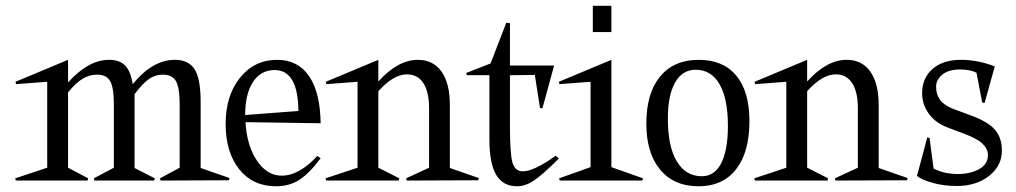

<svg xmlns="http://www.w3.org/2000/svg" viewBox="-20 -631 3551 671"><path d="M450.2 -301.8V-43.9L521 -7.8L519 0H310.1L308.1 -7.8L377.9 -44.9V-266.1Q377.9 -324.7 365 -347.4Q352.1 -370.1 319.8 -370.1Q292.5 -370.1 268.6 -355.7Q244.6 -341.3 217.8 -308.1V-44.9L288.1 -7.8L286.1 0H35.2L33.2 -7.8L145 -44.9V-345.2L36.1 -336.9L34.2 -345.2L217.8 -421.9V-342.8Q289.1 -421.9 360.8 -421.9Q398.4 -421.9 417.7 -401.6Q437 -381.3 443.8 -336.9Q513.2 -421.9 590.8 -421.9Q639.6 -421.9 660.4 -388.4Q681.2 -355 681.2 -275.9V-43.9L782.2 -8.8L779.8 -1L541 0L539.1 -7.8L607.9 -44.9V-266.1Q607.9 -324.7 595 -347.4Q582 -370.1 548.8 -370.1Q522 -370.1 500.2 -354.7Q478.5 -339.4 450.2 -301.8Z M1022.9 -243.2Q1021.5 -386.2 939.9 -386.2Q891.6 -386.2 864.3 -344.7Q836.9 -303.2 836.9 -230V-229ZM768.6 -198.2Q768.6 -296.9 818.8 -359.4Q869.1 -421.9 948.7 -421.9Q1021 -421.9 1060.1 -365Q1099.1 -308.1 1100.6 -200.2L837.9 -204.1Q842.8 -121.6 878.2 -69.3Q913.6 -17.1 963.9 -17.1Q1025.4 -17.1 1088.9 -85.9L1100.6 -78.1Q1062 -25.9 1026.6 -2.9Q991.2 20 944.8 20Q863.8 20 816.2 -39.3Q768.6 -98.6 768.6 -198.2Z M1120.6 -336.9 1118.7 -345.2 1302.2 -421.9V-346.2Q1370.6 -421.9 1440.4 -421.9Q1494.1 -421.9 1523.2 -380.6Q1552.2 -339.4 1552.2 -264.2V-43.9L1653.3 -8.8L1651.4 -1L1401.4 0L1399.4 -7.8L1479.5 -44.9V-252.9Q1479.5 -310.1 1459.5 -340.6Q1439.5 -371.1 1402.3 -371.1Q1354.5 -371.1 1302.2 -312V-44.9L1375.5 -7.8L1373.5 0H1119.6L1117.7 -7.8L1229.5 -44.9V-345.2Z M1609.4 -376 1694.3 -409.2 1749.5 -551.8 1762.2 -549.8V-401.9H1916.5L1875.5 -252L1867.2 -253.9L1849.1 -369.1L1762.2 -368.2V-187Q1762.2 -93.3 1771 -62.7Q1779.8 -32.2 1807.1 -32.2Q1845.7 -32.2 1922.4 -86.9L1933.1 -77.1Q1875 -19 1845.2 0.5Q1815.4 20 1787.1 20Q1737.8 20 1714.1 -20Q1690.4 -60.1 1690.4 -143.1V-368.2H1611.3Z M2116.7 -46.9 2227.1 -7.8 2225.1 0H1936L1934.1 -7.8L2043.9 -46.9V-345.2L1935.1 -336.9L1933.1 -345.2L2116.7 -421.9ZM2051.8 -519V-610.8H2116.7V-519Z M2238.8 -199.2Q2238.8 -305.2 2286.9 -363.5Q2335 -421.9 2421.9 -421.9Q2507.3 -421.9 2553.2 -366.7Q2599.1 -311.5 2599.1 -208Q2599.1 -99.1 2552.7 -39.6Q2506.3 20 2420.9 20Q2335.4 20 2287.1 -38.1Q2238.8 -96.2 2238.8 -199.2ZM2314 -216.8Q2314 -119.6 2345 -67.4Q2376 -15.1 2433.1 -15.1Q2477.1 -15.1 2500.5 -60.5Q2523.9 -106 2523.9 -190.9Q2523.9 -285.6 2494.9 -336.4Q2465.8 -387.2 2411.1 -387.2Q2364.7 -387.2 2339.4 -342.8Q2314 -298.3 2314 -216.8Z M2619.1 -336.9 2617.2 -345.2 2800.8 -421.9V-346.2Q2869.1 -421.9 2939 -421.9Q2992.7 -421.9 3021.7 -380.6Q3050.8 -339.4 3050.8 -264.2V-43.9L3151.9 -8.8L3149.9 -1L2899.9 0L2897.9 -7.8L2978 -44.9V-252.9Q2978 -310.1 2958 -340.6Q2938 -371.1 2900.9 -371.1Q2853 -371.1 2800.8 -312V-44.9L2874 -7.8L2872.1 0H2618.2L2616.2 -7.8L2728 -44.9V-345.2Z M3184.6 -16.1 3220.7 -150.9 3228.5 -148.9 3242.7 -42Q3278.8 -22.9 3327.6 -22.9Q3371.1 -22.9 3401.9 -40Q3432.6 -57.1 3432.6 -88.9Q3432.6 -110.8 3413.6 -128.9Q3394.5 -147 3348.6 -164.1L3292.5 -185.1Q3248.5 -201.7 3225.6 -234.1Q3202.6 -266.6 3202.6 -305.2Q3202.6 -357.9 3238.8 -389.9Q3274.9 -421.9 3338.9 -421.9Q3397.5 -421.9 3456.5 -398.9L3420.9 -271L3412.6 -272.9L3392.6 -377Q3369.1 -388.2 3335.4 -388.2Q3295.4 -388.2 3273.4 -370.4Q3251.5 -352.5 3251.5 -328.1Q3251.5 -300.3 3265.6 -281.5Q3279.8 -262.7 3312.5 -250L3374.5 -227.1Q3433.6 -205.1 3457.5 -177.2Q3481.4 -149.4 3481.4 -105Q3481.4 -51.3 3436.5 -16.1Q3391.6 19 3323.7 19Q3276.9 19 3238.3 7.8Q3199.7 -3.4 3184.6 -16.1Z"/></svg>

Font: Halibut Cnd
Style: Regular
Weight: 400
Width: 3
Designer: Matteo Maggi
Foundry: Collletttivo
Version: Version 3.080 | FøM Fix